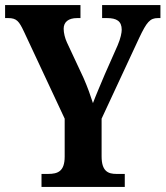

<svg xmlns="http://www.w3.org/2000/svg" viewBox="-20 -734 650 754"><path d="M143 0H470V-51H437C405 -51 379 -61 379 -120V-268L527 -586C556 -647 569 -663 600 -663H610V-714H381V-663H400C438 -663 458 -651 458 -617C458 -606 454 -584 442 -556L392 -443C374 -400 357 -361 345 -329C335 -360 325 -389 308 -428L243 -567C235 -584 230 -605 230 -621C230 -647 248 -663 283 -663H296V-714H0V-663H12C46 -663 55 -650 74 -610L234 -268V-119C234 -61 207 -51 169 -51H143Z"/></svg>

Font: Noto Serif Devanagari Condensed
Style: Bold
Weight: 700
Width: 3
Designer: Universal Thirst, Indian Type Foundry and the Monotype Design Team
Foundry: Monotype Imaging Inc.
Version: Version 2.004